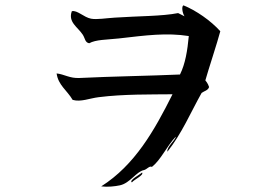

<svg xmlns="http://www.w3.org/2000/svg" viewBox="-20 -682 1040 719"><path d="M805 -565C769 -605 714 -643 667 -662C659 -658 663 -633 671 -621C671 -621 655 -629 647 -633C587 -621 498 -622 410 -616C377 -614 343 -608 321 -612C294 -617 269 -645 249 -640C234 -599 271 -581 290 -552C299 -538 298 -523 314 -520C339 -534 379 -533 425 -538C529 -550 604 -560 687 -547C682 -493 674 -443 654 -403C543 -398 400 -396 278 -390C241 -388 221 -404 192 -407C198 -363 231 -344 252 -308C282 -299 316 -314 349 -318C444 -330 546 -328 626 -329C558 -193 485 -64 359 16C384 19 410 16 429 12C467 4 491 -40 519 -45C531 -48 539 -62 549 -57C583 -84 604 -134 638 -170C639 -160 603 -131 607 -114C661 -182 694 -261 735 -334C744 -341 759 -343 763 -356C759 -370 749 -381 749 -381C759 -417 794 -523 805 -565ZM512 -36C505 -29 461 -6 474 1C481 -9 520 -26 512 -36Z"/></svg>

Font: Yuji Syuku Std R
Style: Regular
Weight: 400
Designer: Kataoka Yuji
Foundry: Kinuta Font Factory
Version: Version 3.000;hotconv 1.0.111;makeotfexe 2.5.65597